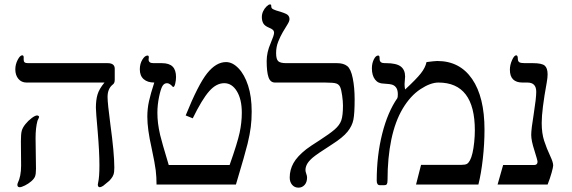

<svg xmlns="http://www.w3.org/2000/svg" viewBox="-20 -841 2605 875"><path d="M502.9 -477.1Q502.9 -461.4 493.2 -455.1Q470.2 -436.5 470.2 -398.9Q470.2 -371.1 482.9 -274.9Q501 -142.6 501 -77.1Q501 -56.2 497.3 -45.7Q493.7 -35.2 486.6 -26.9Q479.5 -18.6 478.8 -17.8Q478 -17.1 477.5 -16.6Q477.1 -16.1 476.3 -15.6Q475.6 -15.1 450.2 5.9Q439.9 12.2 435.1 12.2Q425.8 12.2 425.8 0L427.2 -8.3Q433.1 -33.7 433.1 -87.9Q433.1 -147.9 425.3 -240.7Q417 -333 417 -350.1Q417 -384.8 424.3 -409.9Q431.6 -435.1 456.1 -464.8H101.1Q77.6 -464.8 63.7 -481.7Q49.8 -498.5 49.8 -524.9Q49.8 -547.4 60.5 -568.1Q71.3 -588.9 81.1 -588.9Q87.9 -588.9 87.9 -580.1V-568.8Q87.9 -560.5 92.3 -556.9Q96.7 -553.2 107.9 -553.2H470.2Q502.9 -553.2 502.9 -527.8ZM158.2 -308.1Q158.2 -305.7 150.9 -291Q142.1 -258.8 142.1 -211.9L144 -71.8Q144 -47.4 139.6 -36.6Q135.3 -25.9 122.6 -14.9Q109.9 -3.9 93.8 4.2Q77.6 12.2 69.8 12.2Q59.1 12.2 59.1 1L60.5 -5.9Q76.2 -37.1 76.2 -86.9L75.2 -196.8Q75.2 -230.5 79.1 -244.9Q83 -259.3 95.7 -275.1Q108.4 -291 124.5 -303Q140.6 -314.9 148.9 -314.9Q151.9 -314.9 155 -313Q158.2 -311 158.2 -308.1Z M1127 -333Q1127 -294.4 1122.8 -261.7Q1118.7 -229 1108.4 -186.3Q1098.1 -143.6 1055.2 0H693.4Q693.4 -34.2 689.7 -64.9Q686 -95.7 670.4 -168.9Q651.4 -252.9 651.4 -309.1Q651.4 -345.2 658.9 -379.6Q666.5 -414.1 683.1 -464.8Q652.3 -464.8 634.8 -480.2Q617.2 -495.6 617.2 -524.9Q617.2 -550.3 628.7 -569.1Q640.1 -587.9 652.3 -587.9Q658.2 -587.9 658.2 -580.1L657.2 -569.8Q657.2 -553.2 679.2 -553.2H717.3Q751 -553.2 766.6 -537.6Q782.2 -522 782.2 -490.2Q782.2 -475.1 778.6 -460Q774.9 -444.8 770 -444.8Q767.1 -444.8 765.6 -447.3Q762.2 -451.7 755.1 -456.8Q748 -461.9 741.2 -461.9Q728 -461.9 720.2 -448.7Q712.4 -435.5 704.8 -399.2Q697.3 -362.8 697.3 -327.1Q697.3 -302.7 700.2 -279.1Q703.1 -255.4 709.7 -226.3Q716.3 -197.3 749 -88.9H1026.4Q1062 -189.5 1072 -236.1Q1082 -282.7 1082 -327.1Q1082 -388.2 1059.6 -425Q1037.1 -461.9 1002 -461.9Q965.3 -461.9 932.9 -424.8Q900.4 -387.7 858.4 -301.8L826.2 -314.9Q883.3 -456.1 924.1 -507.1Q964.8 -558.1 1010.3 -558.1Q1039.6 -558.1 1066.9 -529.8Q1094.2 -501.5 1110.6 -451.2Q1127 -400.9 1127 -333Z M1596.2 -388.2Q1596.2 -324.7 1590.6 -295.9Q1585 -267.1 1563.7 -240.7Q1542.5 -214.4 1494.1 -183.6Q1421.4 -137.2 1403.3 -121.1Q1385.3 -105 1378.7 -91.8Q1372.1 -78.6 1372.1 -65.9Q1372.1 -59.1 1375.7 -49.3Q1379.4 -39.6 1379.4 -32.2Q1379.4 -10.7 1368.2 1.7Q1356.9 14.2 1340.3 14.2Q1322.3 14.2 1311.3 1.2Q1300.3 -11.7 1300.3 -32.2Q1300.3 -66.9 1317.4 -97.7Q1334.5 -128.4 1376 -161.1Q1394 -174.8 1436.5 -201.7Q1481.9 -231 1504.9 -250.7Q1527.8 -270.5 1535.4 -292.5Q1543 -314.5 1543 -359.9Q1543 -378.9 1539.3 -405.5Q1535.6 -432.1 1530.3 -444.1Q1524.9 -456.1 1512.9 -460.4Q1501 -464.8 1462.4 -464.8H1233.4Q1211.9 -464.8 1203.6 -489.3Q1195.3 -513.7 1195.3 -563Q1195.3 -602.5 1213.4 -644Q1229 -680.7 1229 -690.9Q1229 -700.2 1223.1 -705.3Q1217.3 -710.4 1206.1 -714.8Q1186 -723.1 1179.7 -734.9Q1173.3 -746.6 1173.3 -763.2Q1173.3 -776.9 1179.2 -789.6Q1185.1 -802.2 1194.6 -811.5Q1204.1 -820.8 1210 -820.8Q1214.8 -820.8 1215.6 -818.6Q1216.3 -816.4 1216.3 -811Q1216.3 -805.2 1220.2 -801.8Q1224.1 -798.3 1239.3 -793Q1281.2 -781.2 1290.3 -773.7Q1299.3 -766.1 1299.3 -753.9Q1299.3 -744.1 1289.8 -729.2Q1280.3 -714.4 1268.8 -694.6Q1257.3 -674.8 1247.8 -650.9Q1238.3 -627 1238.3 -599.1Q1238.3 -571.3 1247.8 -562.3Q1257.3 -553.2 1284.2 -553.2H1516.1Q1545.4 -553.2 1562.3 -540Q1579.1 -526.9 1587.6 -484.4Q1596.2 -441.9 1596.2 -388.2Z M2188 -250Q2188 -185.1 2180.4 -117.7Q2172.9 -50.3 2160.2 0H1876L1898.9 -89.8H2084Q2100.1 -89.8 2107.7 -94Q2115.2 -98.1 2121.8 -110.4Q2128.4 -122.6 2133.3 -143.6Q2138.2 -164.6 2141.1 -193.1Q2144 -221.7 2144 -247.1Q2144 -464.8 1978 -464.8Q1941.9 -464.8 1896 -434.6Q1850.1 -404.3 1815.4 -346.2Q1780.8 -288.1 1763.4 -205.1Q1746.1 -122.1 1746.1 -20Q1746.1 -7.3 1743.2 -2.2Q1740.2 2.9 1731 2.9H1710.9Q1696.8 2.9 1696.8 -18.1Q1696.8 -131.8 1721.7 -231Q1746.6 -330.1 1791 -394Q1793 -398.9 1793 -411.1Q1793 -428.7 1787.1 -439Q1781.2 -449.2 1770.5 -453.9Q1759.8 -458.5 1729 -460Q1703.1 -460 1689 -478.8Q1674.8 -497.6 1674.8 -529.8Q1674.8 -552.2 1683.6 -570.1Q1692.4 -587.9 1703.1 -587.9Q1707 -587.9 1708.5 -585.2Q1710 -582.5 1710 -571.8Q1710 -553.2 1732.9 -553.2H1739.7Q1786.1 -553.2 1806.2 -538.1Q1826.2 -522.9 1826.2 -492.2L1823.7 -458Q1823.7 -444.3 1826.2 -433.1Q1877.4 -480.5 1897.9 -506.6Q1918.5 -532.7 1923.8 -558.1Q1961.4 -563 1973.1 -563Q2075.2 -563 2131.6 -481Q2188 -398.9 2188 -250Z M2501 -86.9Q2501 -79.6 2493.9 -54Q2486.8 -28.3 2475.6 0H2247.6L2272.9 -88.9H2413.6Q2429.7 -88.9 2429.7 -104Q2429.7 -110.4 2415.5 -155.3Q2400.9 -200.2 2400.9 -226.1Q2400.9 -252.4 2412.6 -323.2Q2423.8 -394 2423.8 -422.9Q2423.8 -464.8 2383.8 -464.8H2361.8Q2303.7 -464.8 2303.7 -522.9Q2303.7 -544.9 2313.5 -566.9Q2323.2 -588.9 2332.5 -588.9Q2339.8 -588.9 2339.8 -574.2Q2339.8 -562 2346.4 -557.6Q2353 -553.2 2371.6 -553.2H2408.7Q2449.2 -553.2 2462.4 -542Q2475.6 -530.8 2475.6 -502Q2475.6 -486.8 2471.7 -465.3Q2448.7 -339.4 2448.7 -280.8Q2448.7 -233.4 2460 -199Q2471.2 -164.6 2487.8 -129.4Q2501 -101.6 2501 -86.9Z"/></svg>

Font: Tinos
Style: Regular
Weight: 400
Designer: Steve Matteson
Foundry: Monotype Imaging Inc.
Version: Version 1.23